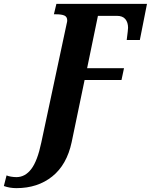

<svg xmlns="http://www.w3.org/2000/svg" viewBox="-161 -734 781 994"><path d="M-141 229 -127 174Q-119 178 -104 180.5Q-89 183 -76 183Q-31 183 1 141Q33 99 53 3L180 -592Q182 -604 184.5 -613Q187 -622 187 -628Q187 -647 172.5 -653.5Q158 -660 129 -660H118L131 -714H600L563 -527H495Q502 -581 502 -590Q502 -618 488 -635Q474 -652 444 -652H346L290 -381H481L468 -320H277L210 2Q185 119 109.5 179.5Q34 240 -76 240Q-111 240 -141 229Z"/></svg>

Font: Noto Serif CondExtraBold
Style: Italic
Weight: 800
Width: 3
Italic angle: -12°
Designer: Monotype Design Team
Foundry: Monotype Imaging Inc.
Version: Version 1.001